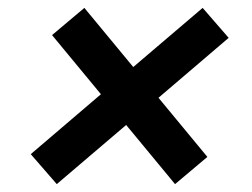

<svg xmlns="http://www.w3.org/2000/svg" viewBox="-20 -549 640 487"><path d="M424 -82 506 -151 382 -301 560 -453 494 -529 318 -379 194 -529 112 -460 236 -310 58 -158 124 -82 300 -232Z"/></svg>

Font: IBM Plex Mono SmBld
Style: Italic
Weight: 600
Italic angle: -9.5°
Monospace: yes
Designer: Mike Abbink, Paul van der Laan, Pieter van Rosmalen
Foundry: Bold Monday
Version: Version 2.004